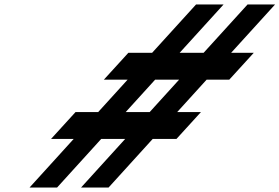

<svg xmlns="http://www.w3.org/2000/svg" viewBox="-20 -845 1259 865"><path d="M435.9 -219H543.9L345 0H469L667.9 -219H774.9L885.2 -340H778.2L910.8 -486H1012.8L1123.2 -607H1021.2L1219.4 -825H1095.4L897.2 -607H789.2L987.4 -825H863.4L665.2 -607H558.2L447.8 -486H554.8L422.2 -340H320.2L209.9 -219H311.9L113 0H237ZM654.2 -340H546.2L678.8 -486H786.8Z"/></svg>

Font: Hussar
Style: BdWodka
Weight: 700
Foundry: Cannot Into Space Fonts
Version: Version 2.00